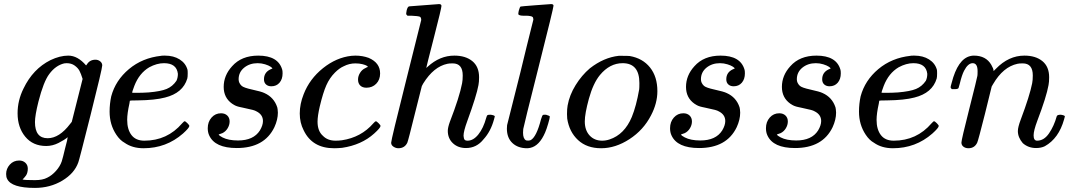

<svg xmlns="http://www.w3.org/2000/svg" viewBox="-20 -714 5248 939"><path d="M311 -43Q296 -30 266.5 -15Q237 0 206 0Q141 0 103.5 -45.5Q66 -91 66 -160Q66 -223 95 -281Q141 -377 227 -420Q273 -442 314 -442Q360 -442 401 -394Q403 -396 405 -399Q419 -422 447 -422Q460 -422 470 -414Q480 -406 480 -394Q480 -379 423 -152Q366 75 363 80Q344 134 284.5 169.5Q225 205 151 205Q36 205 15 161Q10 152 10 137Q10 111 28 91Q46 71 74 71Q92 71 104 82Q116 93 116 111Q116 121 113.5 130Q111 139 107 144.5Q103 150 99 154.5Q95 159 92 162L90 164H91Q102 167 151 167Q189 167 211 155Q234 144 254 121.5Q274 99 282 75Q288 56 298 13Q311 -35 311 -43ZM384 -328Q376 -354 368.5 -368Q361 -382 345 -393.5Q329 -405 306 -405Q304 -405 299.5 -404.5Q295 -404 294 -404Q252 -394 221 -352Q193 -315 168 -217Q151 -149 151 -117Q151 -38 213 -38Q270 -38 323 -108L331 -118Z M883 -121Q887 -121 896.5 -111.5Q906 -102 906 -98Q906 -89 875 -61Q793 11 682 11Q627 11 589 -16Q567 -28 549 -55Q516 -104 516 -168Q516 -206 524 -243Q545 -321 610.5 -376Q676 -431 768 -441Q769 -442 784 -442H787Q829 -442 858.5 -423.5Q888 -405 897 -373Q898 -369 898 -355Q898 -337 896 -330Q875 -259 787 -237Q738 -224 653 -223Q616 -223 615 -221Q615 -220 613 -208Q602 -159 602 -128Q602 -81 623 -53.5Q644 -26 686 -26Q798 -26 871 -111Q880 -121 883 -121ZM850 -353Q844 -405 782 -405Q747 -405 710 -385Q661 -356 637 -294Q626 -264 626 -261Q626 -260 646 -260Q679 -260 707 -262Q766 -267 795 -279Q824 -291 843 -319Q850 -334 850 -353Z M1061 -160Q1080 -160 1091.5 -149Q1103 -138 1103 -120Q1103 -103 1093.5 -87Q1084 -71 1068 -63Q1055 -58 1054 -58Q1051 -57 1050 -56.5Q1049 -56 1050 -55Q1053 -50 1068 -42Q1097 -27 1144 -27Q1220 -27 1251 -76Q1266 -101 1266 -122Q1266 -154 1233 -170Q1224 -176 1183 -184Q1178 -185 1167.5 -187.5Q1157 -190 1153.5 -190.5Q1150 -191 1143.5 -193Q1137 -195 1133.5 -196.5Q1130 -198 1125.5 -200.5Q1121 -203 1115 -207Q1074 -236 1074 -289Q1074 -345 1115 -390Q1161 -442 1243 -442Q1340 -442 1360 -374Q1362 -369 1362 -355Q1362 -327 1347 -309.5Q1332 -292 1307 -292Q1291 -292 1281 -301Q1271 -310 1271 -326Q1271 -359 1301 -374Q1309 -378 1310 -378Q1312 -378 1312 -379Q1312 -382 1303 -388Q1294 -394 1276.5 -399.5Q1259 -405 1240 -405Q1201 -405 1174 -383Q1147 -361 1147 -326Q1147 -308 1162 -294Q1172 -285 1213 -276Q1259 -266 1273 -259Q1320 -238 1336 -189Q1338 -183 1339 -163Q1339 -129 1322 -92Q1273 10 1138 10Q1031 10 1003 -52Q996 -67 996 -87Q996 -118 1014.5 -139Q1033 -160 1061 -160Z M1818 -121Q1822 -121 1831.5 -111.5Q1841 -102 1841 -98Q1841 -89 1810 -61Q1748 -5 1653 9Q1631 11 1614 11Q1507 11 1465 -77Q1446 -114 1446 -159Q1446 -205 1465 -253Q1494 -328 1559.5 -380.5Q1625 -433 1699 -441Q1705 -442 1718 -442Q1753 -442 1783 -431Q1839 -407 1839 -355Q1839 -324 1820 -304.5Q1801 -285 1772 -285Q1753 -285 1742 -295.5Q1731 -306 1731 -325Q1731 -342 1741 -358Q1751 -374 1767 -381Q1775 -386 1778 -386L1779 -387Q1779 -389 1773.5 -392.5Q1768 -396 1753 -400Q1738 -404 1718 -404Q1688 -404 1661 -390Q1640 -381 1618 -359Q1592 -333 1576 -297Q1560 -261 1544 -194Q1533 -147 1533 -119Q1533 -73 1559 -50Q1582 -26 1621 -26Q1636 -26 1652 -28Q1746 -42 1806 -111Q1815 -121 1818 -121Z M2259 10Q2220 10 2195 -13.5Q2170 -37 2170 -74Q2170 -90 2180 -118Q2227 -239 2240 -307Q2243 -322 2243 -345Q2243 -404 2194 -404Q2176 -404 2168 -402Q2101 -388 2050 -306L2043 -293L2009 -158Q1977 -28 1972 -16Q1959 11 1928 11Q1916 11 1904.5 3.5Q1893 -4 1893 -16Q1893 -30 1966 -320L2040 -616Q2040 -628 2034 -632Q2023 -636 1994 -637H1973Q1967 -643 1966.5 -645Q1966 -647 1969 -664Q1974 -683 1982 -683Q1983 -683 2054.5 -688.5Q2126 -694 2127 -694Q2139 -694 2139 -685Q2139 -674 2103 -534Q2065 -386 2065 -383Q2065 -381 2072 -388Q2131 -442 2202 -442Q2257 -442 2290 -415Q2323 -388 2323 -336Q2323 -313 2320 -298Q2311 -247 2265 -121Q2247 -72 2247 -50Q2248 -36 2252 -31Q2256 -26 2267 -26Q2295 -26 2319.5 -56.5Q2344 -87 2358 -138Q2361 -149 2364 -151Q2367 -153 2380 -153Q2399 -150 2400 -145Q2400 -144 2396 -130Q2380 -71 2345 -33Q2311 10 2259 10Z M2558 11Q2513 11 2486 -14.5Q2459 -40 2459 -85Q2459 -97 2460 -102L2525 -360Q2539 -418 2555 -483.5Q2571 -549 2579.5 -582Q2588 -615 2588 -616Q2589 -619 2588 -622Q2587 -625 2587 -627Q2587 -629 2585 -630.5Q2583 -632 2581.5 -633Q2580 -634 2577 -634.5Q2574 -635 2572 -635.5Q2570 -636 2565.5 -636.5Q2561 -637 2558.5 -637Q2556 -637 2551 -637Q2546 -637 2543 -637Q2519 -637 2515 -644Q2514 -647 2517 -661Q2522 -680 2526 -682Q2529 -683 2600.5 -688.5Q2672 -694 2675 -694Q2687 -694 2687 -686Q2687 -675 2614 -386Q2541 -97 2539 -83Q2539 -81 2538.5 -74.5Q2538 -68 2538 -65Q2538 -36 2552 -28Q2556 -26 2564 -26.5Q2572 -27 2576 -29Q2604 -45 2626 -131Q2632 -151 2636 -152Q2638 -153 2646 -153H2650Q2668 -148 2669 -144Q2669 -137 2661 -109.5Q2653 -82 2646 -66Q2618 -1 2574 9Q2564 11 2558 11Z M3006 -441H3020Q3052 -441 3060 -440Q3123 -429 3159 -384Q3195 -339 3195 -268Q3195 -209 3164 -150Q3127 -78 3058.5 -33.5Q2990 11 2920 11Q2850 11 2807 -29Q2764 -69 2754 -134Q2753 -140 2753 -156Q2753 -182 2756 -198Q2765 -249 2795 -297.5Q2825 -346 2865 -380Q2933 -433 3006 -441ZM2840 -120Q2840 -77 2863.5 -51.5Q2887 -26 2925 -26Q2943 -26 2961 -32Q3034 -56 3070 -142Q3092 -196 3106 -277Q3107 -283 3107 -308Q3107 -405 3025 -405Q2962 -405 2914 -347Q2881 -307 2860 -231Q2840 -158 2840 -120Z M3322 -160Q3341 -160 3352.5 -149Q3364 -138 3364 -120Q3364 -103 3354.5 -87Q3345 -71 3329 -63Q3316 -58 3315 -58Q3312 -57 3311 -56.5Q3310 -56 3311 -55Q3314 -50 3329 -42Q3358 -27 3405 -27Q3481 -27 3512 -76Q3527 -101 3527 -122Q3527 -154 3494 -170Q3485 -176 3444 -184Q3439 -185 3428.5 -187.5Q3418 -190 3414.5 -190.5Q3411 -191 3404.5 -193Q3398 -195 3394.5 -196.5Q3391 -198 3386.5 -200.5Q3382 -203 3376 -207Q3335 -236 3335 -289Q3335 -345 3376 -390Q3422 -442 3504 -442Q3601 -442 3621 -374Q3623 -369 3623 -355Q3623 -327 3608 -309.5Q3593 -292 3568 -292Q3552 -292 3542 -301Q3532 -310 3532 -326Q3532 -359 3562 -374Q3570 -378 3571 -378Q3573 -378 3573 -379Q3573 -382 3564 -388Q3555 -394 3537.5 -399.5Q3520 -405 3501 -405Q3462 -405 3435 -383Q3408 -361 3408 -326Q3408 -308 3423 -294Q3433 -285 3474 -276Q3520 -266 3534 -259Q3581 -238 3597 -189Q3599 -183 3600 -163Q3600 -129 3583 -92Q3534 10 3399 10Q3292 10 3264 -52Q3257 -67 3257 -87Q3257 -118 3275.5 -139Q3294 -160 3322 -160Z M3791 -160Q3810 -160 3821.5 -149Q3833 -138 3833 -120Q3833 -103 3823.5 -87Q3814 -71 3798 -63Q3785 -58 3784 -58Q3781 -57 3780 -56.5Q3779 -56 3780 -55Q3783 -50 3798 -42Q3827 -27 3874 -27Q3950 -27 3981 -76Q3996 -101 3996 -122Q3996 -154 3963 -170Q3954 -176 3913 -184Q3908 -185 3897.5 -187.5Q3887 -190 3883.5 -190.5Q3880 -191 3873.5 -193Q3867 -195 3863.5 -196.5Q3860 -198 3855.5 -200.5Q3851 -203 3845 -207Q3804 -236 3804 -289Q3804 -345 3845 -390Q3891 -442 3973 -442Q4070 -442 4090 -374Q4092 -369 4092 -355Q4092 -327 4077 -309.5Q4062 -292 4037 -292Q4021 -292 4011 -301Q4001 -310 4001 -326Q4001 -359 4031 -374Q4039 -378 4040 -378Q4042 -378 4042 -379Q4042 -382 4033 -388Q4024 -394 4006.5 -399.5Q3989 -405 3970 -405Q3931 -405 3904 -383Q3877 -361 3877 -326Q3877 -308 3892 -294Q3902 -285 3943 -276Q3989 -266 4003 -259Q4050 -238 4066 -189Q4068 -183 4069 -163Q4069 -129 4052 -92Q4003 10 3868 10Q3761 10 3733 -52Q3726 -67 3726 -87Q3726 -118 3744.5 -139Q3763 -160 3791 -160Z M4548 -121Q4552 -121 4561.5 -111.5Q4571 -102 4571 -98Q4571 -89 4540 -61Q4458 11 4347 11Q4292 11 4254 -16Q4232 -28 4214 -55Q4181 -104 4181 -168Q4181 -206 4189 -243Q4210 -321 4275.5 -376Q4341 -431 4433 -441Q4434 -442 4449 -442H4452Q4494 -442 4523.5 -423.5Q4553 -405 4562 -373Q4563 -369 4563 -355Q4563 -337 4561 -330Q4540 -259 4452 -237Q4403 -224 4318 -223Q4281 -223 4280 -221Q4280 -220 4278 -208Q4267 -159 4267 -128Q4267 -81 4288 -53.5Q4309 -26 4351 -26Q4463 -26 4536 -111Q4545 -121 4548 -121ZM4515 -353Q4509 -405 4447 -405Q4412 -405 4375 -385Q4326 -356 4302 -294Q4291 -264 4291 -261Q4291 -260 4311 -260Q4344 -260 4372 -262Q4431 -267 4460 -279Q4489 -291 4508 -319Q4515 -334 4515 -353Z M4716 11Q4702 11 4692 3.5Q4682 -4 4682 -17Q4682 -30 4720 -180Q4758 -330 4760 -343Q4761 -348 4761 -366Q4761 -405 4737 -405Q4714 -405 4695 -368Q4684 -347 4674 -305Q4668 -285 4668 -284Q4666 -278 4649 -278H4635Q4629 -284 4629 -287Q4629 -291 4634 -308Q4664 -426 4726 -440Q4734 -442 4743 -442Q4802 -442 4828 -397Q4839 -378 4839 -369Q4839 -367 4840 -367L4851 -378Q4913 -442 4990 -442Q5045 -442 5078 -415Q5111 -388 5111 -336Q5111 -313 5108 -298Q5098 -241 5053 -123Q5035 -75 5035 -52Q5035 -26 5052 -26Q5086 -26 5110.5 -62Q5135 -98 5148 -145Q5150 -153 5168 -153Q5187 -150 5188 -145Q5188 -144 5184 -130Q5158 -37 5090 1Q5072 10 5047 10Q5009 10 4982 -14Q4958 -42 4958 -73Q4958 -92 4972 -129Q5016 -246 5028 -307Q5031 -322 5031 -345Q5031 -404 4982 -404Q4964 -404 4956 -402Q4886 -387 4837 -303L4830 -291L4797 -157Q4764 -26 4759 -16Q4746 11 4716 11Z"/></svg>

Font: MathJax_Math
Style: Italic
Weight: 400
Version: Version 1.1